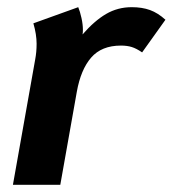

<svg xmlns="http://www.w3.org/2000/svg" viewBox="-20 -515 481 535"><path d="M78 -349Q82 -370 82 -393Q82 -419 73 -450L198 -495Q203 -483 207 -465Q211 -447 211 -432Q211 -423 210 -419Q243 -457 275.5 -476Q308 -495 347 -495Q376 -495 398 -487Q420 -479 441 -460L376 -369Q360 -380 347 -384Q334 -388 317 -388Q263 -388 234 -354.5Q205 -321 194 -259L148 0H16Z"/></svg>

Font: Niramit
Style: Bold Italic
Weight: 700
Italic angle: -10°
Designer: Katatrad Aksorn Co.,Ltd.
Foundry: Cadson Demak Co.,Ltd.
Version: Version 1.001; ttfautohint (v1.6)